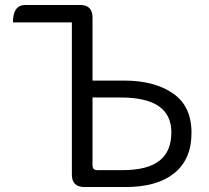

<svg xmlns="http://www.w3.org/2000/svg" viewBox="-20 -752 841 772"><path d="M319 0Q269 0 269 -50V-662H32Q32 -732 82 -732H302Q352 -732 352 -682V-428H478Q602 -428 676 -376Q750 -325 750 -218Q750 -111 680 -55Q611 0 485 0ZM352 -87Q352 -68 371 -68H474Q572 -68 620 -105Q669 -142 669 -220Q669 -360 466 -360H352Z"/></svg>

Font: Swei Half Moon CJK TC
Style: DemiLight
Weight: 350
Version: Version 2.125